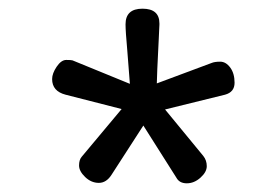

<svg xmlns="http://www.w3.org/2000/svg" viewBox="-20 -805 610 442"><path d="M467 -660Q474 -663 487 -663Q500 -663 510 -649.5Q520 -636 520 -614.5Q520 -593 498 -587L360 -553L448 -446Q456 -436 456 -422.5Q456 -409 441.5 -396Q427 -383 410 -383Q393 -383 386 -396L310 -516L237 -403Q225 -384 207.5 -384Q190 -384 176 -397.5Q162 -411 162 -424Q162 -437 168 -444L260 -554L131 -587Q100 -595 100 -623Q100 -636 110.5 -651.5Q121 -667 132.5 -667Q144 -667 147 -666L279 -612L273 -689Q269 -733 269 -749Q269 -785 308 -785Q347 -785 347 -751V-748Q347 -746 346.5 -738Q346 -730 345.5 -716Q345 -702 343.5 -675Q342 -648 341 -613Z"/></svg>

Font: Kite One
Style: Regular
Weight: 400
Designer: Eduardo Rodriguez Tunni
Foundry: Eduardo Rodriguez Tunni
Version: Version 1.001